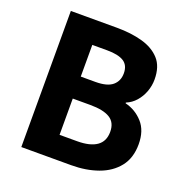

<svg xmlns="http://www.w3.org/2000/svg" viewBox="-132 -864 952 985"><g transform="rotate(20 344.0 -371.5)"><path d="M89 0V-743H341Q418 -743 479.5 -726Q541 -709 577 -669.5Q613 -630 613 -559Q613 -525 601 -492.5Q589 -460 567 -435Q545 -410 515 -398V-394Q572 -380 611 -336.5Q650 -293 650 -219Q650 -144 611.5 -95.5Q573 -47 507.5 -23.5Q442 0 361 0ZM252 -444H332Q396 -444 425 -468.5Q454 -493 454 -535Q454 -579 424 -598Q394 -617 333 -617H252ZM252 -126H348Q418 -126 454.5 -151.5Q491 -177 491 -229Q491 -280 455 -302Q419 -324 348 -324H252Z"/></g></svg>

Font: Noto Sans SC Thin ExtraBold
Style: Regular
Weight: 800
Version: Version 2.004-H2;hotconv 1.0.118;makeotfexe 2.5.65603